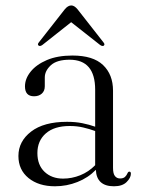

<svg xmlns="http://www.w3.org/2000/svg" viewBox="-20 -658 512 688"><path d="M46 -99Q46 -151.5 91.5 -186.5Q137 -221.5 220 -221.5Q250.5 -221.5 275.2 -216.5Q300 -211.5 321 -204V-336.5Q321 -444 229.5 -444Q183.5 -444 162 -424Q140.5 -404 140.5 -380.5V-349Q140.5 -332 129.8 -322.5Q119 -313 102 -313Q69.5 -313 69.5 -348.5Q69.5 -376 89.8 -401.2Q110 -426.5 148 -442.8Q186 -459 239.5 -459Q313.5 -459 349.2 -425Q385 -391 385 -333V-56.5Q385 -35.5 392 -27Q399 -18.5 410 -18.5Q422 -18.5 428 -24.2Q434 -30 437 -37.5Q439.5 -43 443.5 -43Q449 -43 449 -35.5Q449 -21 433.8 -5.8Q418.5 9.5 388.5 9.5Q326 9.5 323.5 -49.5Q296 -21 257.5 -5.8Q219 9.5 177 9.5Q118.5 9.5 82.2 -20Q46 -49.5 46 -99ZM114 -109.5Q114 -66.5 139.8 -42.2Q165.5 -18 206 -18Q237.5 -18 267.5 -30Q297.5 -42 321 -66V-188.5Q300.5 -196 278.2 -201.2Q256 -206.5 230 -206.5Q174.5 -206.5 144.2 -180Q114 -153.5 114 -109.5ZM352 -494.5Q347 -491 338.5 -497L235 -578.5L132 -497Q123.5 -491 118.5 -494.5Q113 -499 119.5 -506.5L212 -624.5Q223.5 -638.5 235.5 -638.5Q246.5 -638.5 258 -624.5L350.5 -506.5Q357 -499 352 -494.5Z"/></svg>

Font: Fraunces 72pt Light
Style: Regular
Weight: 300
Version: Version 1.000;[0bf87f6ff]